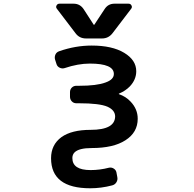

<svg xmlns="http://www.w3.org/2000/svg" viewBox="-20 -803 1040 1030"><path d="M463.9 207Q253.9 207 253.9 45.9Q253.9 -26.4 309.6 -67.4Q364.3 -106.4 465.8 -106.4Q532.2 -106.4 565.4 -125Q596.7 -142.6 597.7 -177.7Q597.7 -211.9 556.6 -230.5Q513.7 -249 404.3 -249H389.6Q375 -249 365.2 -259.3Q355.5 -269.5 355.5 -284.2V-308.6Q355.5 -323.2 365.2 -333Q375 -342.8 389.6 -342.8H404.3Q499 -342.8 545.9 -360.4Q590.8 -376 590.8 -406.2Q590.8 -461.9 461.9 -461.9Q398.4 -461.9 326.2 -437.5Q312.5 -433.6 299.8 -439.9Q287.1 -446.3 283.2 -459L275.4 -483.4Q271.5 -497.1 277.3 -510.3Q283.2 -523.4 297.9 -528.3Q384.8 -558.6 471.7 -558.6Q582 -558.6 646.5 -519.5Q710.9 -480.5 710.9 -420.9Q710.9 -376 676.8 -339.8Q653.3 -315.4 618.2 -300.8Q617.2 -300.8 617.2 -299.8Q617.2 -298.8 618.2 -297.9Q655.3 -285.2 680.7 -257.8Q718.8 -217.8 718.8 -166Q718.8 -92.8 653.3 -50.8Q588.9 -8.8 471.7 -8.8Q403.3 -8.8 379.9 14.6Q368.2 26.4 368.2 44.9Q368.2 109.4 465.8 109.4Q515.6 109.4 564.5 96.7Q578.1 93.8 589.8 101.1Q601.6 108.4 604.5 121.1L609.4 147.5Q612.3 162.1 604.5 174.8Q596.7 187.5 582 191.4Q523.4 207 463.9 207ZM441.4 -596.7Q406.2 -596.7 385.7 -624L285.2 -755.9Q281.2 -760.7 281.2 -765.6Q281.2 -769.5 283.2 -773.4Q288.1 -783.2 298.8 -783.2H375Q409.2 -783.2 428.7 -753.9L482.4 -670.9Q482.4 -669.9 484.4 -669.9Q486.3 -669.9 486.3 -670.9L541 -753.9Q559.6 -783.2 593.8 -783.2H669.9Q680.7 -783.2 685.5 -773.4Q687.5 -769.5 687.5 -765.6Q687.5 -760.7 683.6 -755.9L583 -624Q561.5 -596.7 527.3 -596.7Z"/></svg>

Font: Rounded-L Mgen+ 1m medium
Style: Regular
Weight: 500
Designer: [Source Han Sans]
Ryoko NISHIZUKA  (kana & ideographs); Paul D. Hunt (Latin, Greek & Cyrillic); Wenlong ZHANG  (bopomofo
Version: Version 1.059.20150602